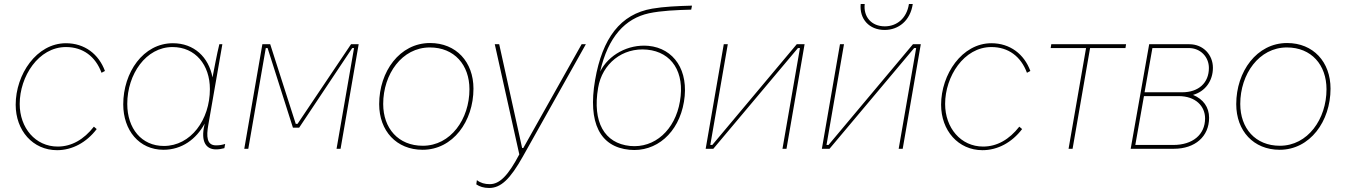

<svg xmlns="http://www.w3.org/2000/svg" viewBox="-20 -740 6697 955"><path d="M264 7C339 7 410 -31 461 -98L447 -110C397 -46 336 -11 267 -11C156 -11 78 -104 78 -223C78 -359 171 -506 308 -506C393 -506 455 -459 485 -378L502 -387C471 -471 401 -525 308 -525C162 -525 58 -370 58 -219C58 -91 143 7 264 7Z M1054 3C1069 3 1081 1 1096 -3L1100 -24C1083 -19 1072 -17 1054 -17C1008 -17 1006 -62 1016 -118L1086 -520H1071C1059 -473 1044 -390 1037 -355C1018 -456 945 -525 840 -525C692 -525 593 -379 593 -221C593 -92 672 5 793 5C885 5 956 -48 998 -125L997 -119C977 -34 1006 3 1054 3ZM838 -506C952 -506 1024 -417 1024 -297C1024 -144 929 -14 795 -14C684 -14 613 -101 613 -223C613 -371 706 -506 838 -506Z M1195 0H1215L1302 -501H1311L1437 -105H1468L1732 -501H1741L1654 0H1674L1764 -520H1726L1460 -124H1451L1324 -520H1285Z M2082 5C2233 5 2335 -137 2335 -299C2335 -432 2249 -526 2119 -526C1968 -526 1866 -384 1866 -222C1866 -89 1952 5 2082 5ZM2083 -15C1961 -15 1886 -102 1886 -223C1886 -371 1979 -504 2118 -504C2240 -504 2315 -417 2315 -296C2315 -148 2222 -15 2083 -15Z M2413 195C2471 195 2517 152 2581 38L2894 -520H2873L2583 -4H2577L2463 -520H2441L2563 28C2507 134 2465 176 2416 176C2391 176 2370 170 2352 156L2349 177C2365 188 2386 195 2413 195Z M3111 5C3243 18 3356 -78 3382 -234C3408 -389 3332 -500 3205 -512C3104 -521 3007 -467 2965 -384C3005 -558 3090 -648 3208 -674C3270 -687 3343 -690 3418 -692L3422 -712C3350 -710 3282 -707 3224 -697C3066 -670 2976 -550 2940 -342C2903 -128 2965 -9 3111 5ZM3114 -14C2986 -27 2926 -133 2955 -303C2975 -423 3076 -505 3199 -493C3322 -481 3387 -380 3362 -236C3338 -93 3236 -2 3114 -14Z M3490 0H3528L3949 -501H3959L3872 0H3892L3982 -520H3943L3523 -19H3513L3600 -520H3580Z M4068 0H4106L4527 -501H4537L4450 0H4470L4560 -520H4521L4101 -19H4091L4178 -520H4158ZM4380 -591C4449 -591 4508 -637 4520 -720H4501C4490 -649 4441 -609 4381 -609C4314 -609 4274 -657 4281 -720H4261C4254 -646 4303 -591 4380 -591Z M4867 7C4942 7 5013 -31 5064 -98L5050 -110C5000 -46 4939 -11 4870 -11C4759 -11 4681 -104 4681 -223C4681 -359 4774 -506 4911 -506C4996 -506 5058 -459 5088 -378L5105 -387C5074 -471 5004 -525 4911 -525C4765 -525 4661 -370 4661 -219C4661 -91 4746 7 4867 7Z M5206 -501H5382L5295 0H5315L5402 -501H5578L5581 -520H5209Z M5604 0H5819C5924 0 5994 -61 5994 -154C5994 -207 5965 -247 5914 -268C5975 -285 6013 -338 6013 -403C6013 -467 5965 -520 5896 -520H5696ZM5627 -19 5670 -262H5842C5927 -262 5974 -212 5974 -151C5974 -70 5912 -19 5816 -19ZM5673 -281 5712 -501H5893C5951 -501 5993 -457 5993 -402C5993 -328 5942 -281 5860 -281Z M6345 5C6496 5 6598 -137 6598 -299C6598 -432 6512 -526 6382 -526C6231 -526 6129 -384 6129 -222C6129 -89 6215 5 6345 5ZM6346 -15C6224 -15 6149 -102 6149 -223C6149 -371 6242 -504 6381 -504C6503 -504 6578 -417 6578 -296C6578 -148 6485 -15 6346 -15Z"/></svg>

Font: Fixel Text 20240404 Thin
Style: Italic
Weight: 100
Width: 4
Italic angle: -10°
Designer: AlfaBravo + MacPaw
Foundry: Kyrylo Tkachov, Marchela Mozhyna, Serhii Makarenko, Maria Weinstein, Zakhar Kryvoshyya
Version: Version 1.211;Glyphs 3.2 (3225)